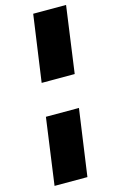

<svg xmlns="http://www.w3.org/2000/svg" viewBox="-137 -866 623 1027"><g transform="rotate(-15 174.0 -352.5)"><path d="M290 -443H107L159 -812H341ZM213 107H31L82 -262H265Z"/></g></svg>

Font: FiraGO Heavy
Style: Italic
Weight: 900
Italic angle: -8°
Designer: bBox Type GmbH
Foundry: bBox Type GmbH
Version: Version 1.001